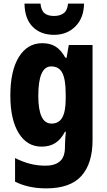

<svg xmlns="http://www.w3.org/2000/svg" viewBox="-20 -798 589 1058"><path d="M213 -560Q257 -560 287 -541Q317 -522 340 -480H347L359 -550H490V-26Q490 103 428.5 171.5Q367 240 235 240Q136 240 63 203V73Q107 95 147.5 105Q188 115 231 115Q282 115 310 91Q338 67 338 12V3Q338 -13 339.5 -34Q341 -55 343 -72H338Q316 -30 285 -10Q254 10 209 10Q129 10 83 -64.5Q37 -139 37 -272Q37 -408 84 -484Q131 -560 213 -560ZM262 -432Q191 -432 191 -270Q191 -117 264 -117Q304 -117 323 -150Q342 -183 342 -254V-280Q342 -360 323.5 -396Q305 -432 262 -432ZM443 -778Q442 -699 395.5 -652.5Q349 -606 278 -606Q204 -606 160 -650.5Q116 -695 115 -778H203Q207 -740 225.5 -725Q244 -710 278 -710Q309 -710 330 -724.5Q351 -739 355 -778Z"/></svg>

Font: Noto Sans Condensed ExtraBold
Style: Regular
Weight: 800
Width: 3
Designer: Monotype Design Team
Foundry: Monotype Imaging Inc.
Version: Version 2.013; ttfautohint (v1.8.4.7-5d5b)